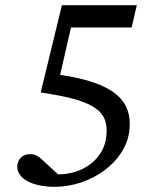

<svg xmlns="http://www.w3.org/2000/svg" viewBox="-20 -710 587 741"><path d="M191 11C329 11 464 -83 479 -204C494 -324 417 -391 212 -421L254 -604H488L508 -690H219L137 -353C351 -322 402 -280 390 -181C380 -97 302 -37 204 -37L152 -85C127 -109 118 -115 94 -115C69 -115 50 -97 47 -74C41 -24 100 11 191 11Z"/></svg>

Font: TPK Tissa Web
Style: Italic
Weight: 400
Italic angle: -7°
Designer: Jacques Le Bailly, Suppakit Chalermlarp | Katatrad Co.,Ltd.
Foundry: Jacques Le Bailly, Cadson Demak Co.,Ltd.
Version: Version 5.000;Glyphs 3.1.2 (3151)